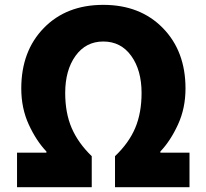

<svg xmlns="http://www.w3.org/2000/svg" viewBox="-20 -778 858 798"><path d="M50.8 0V-143.6H172.9V-148.4Q130.9 -192.4 99.6 -260.3Q68.4 -328.1 68.4 -410.2Q68.4 -565.4 162.1 -661.6Q255.9 -757.8 409.2 -757.8Q562.5 -757.8 656.7 -661.6Q751 -565.4 751 -410.2Q751 -328.1 719.7 -260.3Q688.5 -192.4 646.5 -148.4V-143.6H767.6V0H458V-128.9Q515.6 -183.6 542 -246.1Q568.4 -308.6 568.4 -391.6Q568.4 -486.3 525.4 -545.9Q482.4 -605.5 409.2 -605.5Q336.9 -605.5 293.9 -545.9Q251 -486.3 251 -391.6Q251 -308.6 277.8 -246.1Q304.7 -183.6 361.3 -128.9V0Z"/></svg>

Font: Gen Shin Gothic Heavy
Style: Bold
Weight: 900
Designer: [Source Han Sans]
Ryoko NISHIZUKA  (kana & ideographs); Paul D. Hunt (Latin, Greek & Cyrillic); Wenlong ZHANG  (bopomofo
Version: Version 1.002.20150607